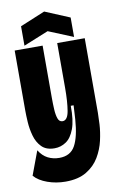

<svg xmlns="http://www.w3.org/2000/svg" viewBox="-93 -740 571 934"><g transform="rotate(-10 193.0 -273.5)"><path d="M154 143Q107 143 65 128Q23 113 0 87L44 -31Q62 -2 87.5 11Q113 24 144 24Q199 24 222.5 -19Q246 -62 252 -147L256 -216H242Q243 -144 227.5 -102.5Q212 -61 186 -43.5Q160 -26 129 -26Q88 -26 65.5 -49Q43 -72 33.5 -106.5Q24 -141 22 -175Q20 -209 20 -231V-528H158V-270Q158 -241 159.5 -213Q161 -185 167.5 -167Q174 -149 190 -149Q215 -149 222.5 -194Q230 -239 230 -306V-528H366V-160Q366 -139 364 -102.5Q362 -66 352.5 -24Q343 18 320.5 56Q298 94 257.5 118.5Q217 143 154 143ZM71 -543V-639L194 -690L316 -639V-543L194 -593Z"/></g></svg>

Font: Bricolage Grotesque 48pt Condensed Bricolage Grotesque 48pt Condensed Regular
Style: Bold
Weight: 700
Width: 3
Designer: Mathieu Triay
Foundry: Atelier Triay
Version: Version 1.000; ttfautohint (v1.8.4.7-5d5b);gftools[0.9.32]